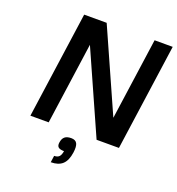

<svg xmlns="http://www.w3.org/2000/svg" viewBox="-161 -830 1093 1186"><g transform="rotate(20 385.5 -236.5)"><path d="M651.4 -700.2H770.5L671.9 0H524.9L285.6 -537.1L210 0H89.8L188.5 -700.2H336.4L575.7 -163.1ZM375 43.9Q403.3 43.9 413.3 62.7Q423.3 81.5 417.5 123Q409.7 177.7 382.8 202.4Q356 227.1 306.2 227.1L312.5 183.1Q334 183.1 345 171.9Q356 160.6 359.9 134.8Q333 134.8 322.3 125.5Q311.5 116.2 314.5 95.2Q317.9 68.4 332.5 56.2Q347.2 43.9 375 43.9Z"/></g></svg>

Font: Fivo Sans Med
Style: Regular
Weight: 450
Designer: Alexander Slobzheninov
Foundry: Alexander Slobzheninov
Version: 1.0